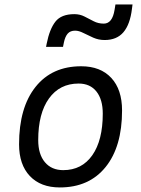

<svg xmlns="http://www.w3.org/2000/svg" viewBox="-20 -821 626 851"><path d="M245.1 9.8Q160.2 9.8 112.3 -40.8Q64.5 -91.3 64.5 -181.2Q64.5 -344.2 137.5 -435.8Q210.4 -527.3 339.8 -527.3Q425.3 -527.3 473.1 -475.8Q521 -424.3 521 -331.5Q521 -170.9 448 -80.6Q375 9.8 245.1 9.8ZM260.3 -66.9Q342.8 -66.9 389.2 -133.1Q435.5 -199.2 435.5 -317.4Q435.5 -379.9 407.5 -415.3Q379.4 -450.7 328.6 -450.7Q244.6 -450.7 197 -384.5Q149.4 -318.4 149.4 -200.2Q149.4 -137.2 179 -102.1Q208.5 -66.9 260.3 -66.9ZM184.1 -613.3 187 -627.9Q199.7 -691.9 225.6 -725.1Q251.5 -758.3 309.6 -758.3Q334 -758.3 354.5 -747.8Q375 -737.3 395.3 -726.8Q415.5 -716.3 439.9 -716.3Q478 -716.3 487.8 -777.3L491.7 -801.3H567.4L564.9 -782.2Q556.6 -712.9 527.1 -678.2Q497.6 -643.6 443.8 -643.6Q417 -643.6 393.3 -654.1Q369.6 -664.6 349.6 -674.8Q329.6 -685.1 313 -685.1Q291.5 -685.1 280 -671.9Q268.6 -658.7 263.2 -632.8L259.3 -613.3Z"/></svg>

Font: Cascadia Mono PL SemiLight
Style: Italic
Weight: 350
Italic angle: -10°
Monospace: yes
Designer: Aaron Bell
Foundry: Saja Typeworks
Version: Version 2404.023; ttfautohint (v1.8.4)